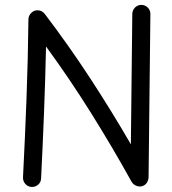

<svg xmlns="http://www.w3.org/2000/svg" viewBox="-20 -721 698 778"><path d="M107.9 36.6Q92.8 35.6 82.8 24.4Q72.8 13.2 73.2 -2Q81.5 -165 87.4 -321.3Q93.3 -477.5 95.2 -643.1Q95.7 -658.7 107.7 -669.7Q119.6 -680.7 135.3 -679.2Q143.1 -678.7 150.4 -674.3Q157.7 -669.9 161.1 -665Q257.3 -538.6 345 -404.5Q432.6 -270.5 510.3 -136.2L516.1 -665Q516.6 -680.2 527.3 -690.7Q538.1 -701.2 553.2 -701.2Q568.4 -700.7 578.9 -690.2Q589.4 -679.7 589.4 -664.1L582 -1.5Q581.5 6.3 577.6 14.9Q573.7 23.4 565.9 28.8Q552.7 37.6 537.1 33.4Q521.5 29.3 513.2 15.6Q436.5 -123 349.6 -262Q262.7 -400.9 166.5 -532.7Q163.6 -397 158.4 -265.4Q153.3 -133.8 146.5 2Q146 17.1 134.8 27.1Q123.5 37.1 107.9 36.6Z"/></svg>

Font: Mikhak-DS1-FD Regular
Style: Regular
Weight: 400
Designer: Amin Abedi
Version: Version 3.2